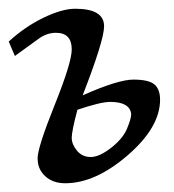

<svg xmlns="http://www.w3.org/2000/svg" viewBox="-35 -421 397 439"><path d="M154 -203Q235 -239 270 -239Q305 -239 318 -228Q331 -217 331 -193Q331 -130 257 -66Q183 -2 114 -2Q86 -2 68.5 -18Q51 -34 51 -59Q51 -84 90 -181Q129 -278 129 -308Q129 -346 93 -346Q72 -346 53.5 -332.5Q35 -319 19 -307.5Q3 -296 -1 -293L-15 -326Q22 -360 64.5 -380.5Q107 -401 137 -401Q203 -401 203 -361Q203 -329 154 -203ZM265 -160Q262 -188 217 -188Q195 -188 142 -170Q129 -121 129 -106Q129 -91 141 -76.5Q153 -62 172.5 -62Q192 -62 219 -83Q246 -104 255.5 -127Q265 -150 265 -160Z"/></svg>

Font: Marck Script
Style: Regular
Weight: 400
Designer: Denis Masharov, Marck Fogel
Foundry: Denis Masharov
Version: Version 1.002